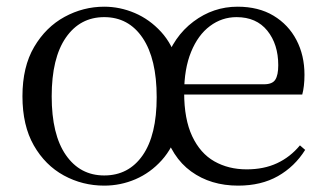

<svg xmlns="http://www.w3.org/2000/svg" viewBox="-20 -551 994 585"><path d="M297.5 14.6Q231.4 14.6 174.5 -16.4Q117.6 -47.5 83 -108Q48.4 -168.5 48.4 -257.8Q48.4 -347.6 84.1 -408.1Q119.7 -468.5 176.7 -499.6Q233.7 -530.6 297.5 -530.6Q345.3 -530.6 390.5 -511.4Q435.7 -492.2 470.9 -453.8Q506.1 -415.3 521.2 -358.7H481.9Q508.8 -439.8 569.4 -485.2Q629.9 -530.6 703.7 -530.6Q767.7 -530.6 813.2 -503.3Q858.8 -475.9 883.2 -429.2Q907.7 -382.4 907.7 -323.2Q907.7 -304.9 905.9 -289.8Q904.1 -274.6 900.9 -262.9H492.8V-294.2H784.3Q809.9 -294.2 818.8 -308.2Q827.8 -322.1 827.8 -352.3Q827.8 -416.2 794.5 -457.5Q761.2 -498.8 700.8 -498.8Q656 -498.8 619.7 -471.6Q583.3 -444.5 562.2 -392.8Q541.1 -341.2 541.1 -268.7Q541.1 -188 565.6 -135.9Q590.1 -83.8 633.1 -59.4Q676.2 -35 731.7 -35Q783.9 -35 824.1 -53.7Q864.2 -72.3 893.9 -108.1L909.8 -94.3Q878 -43.5 826.9 -14.4Q775.8 14.6 705.6 14.6Q622 14.6 562.4 -28.6Q502.8 -71.7 478.5 -158.6L523.7 -157.8Q507.4 -101.3 472.8 -62.8Q438.2 -24.4 392.8 -4.9Q347.4 14.6 297.5 14.6ZM297.5 -16.4Q372 -16.4 414.7 -77.8Q457.4 -139.3 457.4 -255Q457.4 -371.8 414.7 -435.3Q372 -498.8 297.5 -498.8Q223.9 -498.8 180.7 -436.5Q137.5 -374.2 137.5 -257.4Q137.5 -140.8 180.7 -78.6Q223.9 -16.4 297.5 -16.4Z"/></svg>

Font: Noto Serif HK ExtraLight
Style: Regular
Weight: 200
Designer: Ryoko NISHIZUKA 西塚涼子 (kana & ideographs); Frank Grießhammer (Latin, Greek & Cyrillic); Wenlong ZHANG 张文龙 (bopomofo); San
Foundry: Adobe
Version: Version 2.002-H1;hotconv 1.1.0;makeotfexe 2.6.0